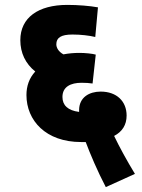

<svg xmlns="http://www.w3.org/2000/svg" viewBox="-20 -652 579 784"><path d="M412 112 531 58C498 4 467 -53 446 -97C479 -114 497 -142 497 -180C497 -238 457 -278 391 -278C345 -278 303 -255 303 -202C303 -200 303 -197 303 -195C257 -201 235 -222 235 -256C235 -298 269 -314 313 -314C330 -314 345 -313 358 -311L371 -429C358 -433 327 -436 305 -436C281 -436 260 -434 239 -430C219 -441 210 -457 210 -471C210 -498 229 -511 276 -511C310 -511 344 -507 369 -501L380 -622C347 -628 299 -632 255 -632C136 -632 63 -580 63 -488C63 -436 84 -392 124 -360C99 -333 88 -300 88 -264C88 -160 167 -72 311 -72C317 -72 323 -72 330 -72C348 -24 378 47 412 112Z"/></svg>

Font: Noto Sans SemiCondensed ExtraBold
Style: Italic
Weight: 800
Width: 4
Italic angle: -12°
Designer: Monotype Design Team
Foundry: Monotype Imaging Inc.
Version: Version 2.013